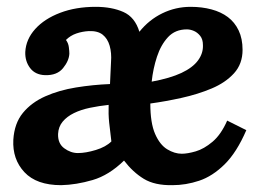

<svg xmlns="http://www.w3.org/2000/svg" viewBox="-20 -531 771 562"><path d="M538 -511Q571 -511 599 -503.5Q627 -496 647 -481Q667 -466 678.5 -442Q690 -418 690 -385Q690 -344 665 -316.5Q640 -289 599.5 -272Q559 -255 511.5 -244.5Q464 -234 420 -228Q420 -171 434 -139Q448 -107 469.5 -94Q491 -81 512 -81Q529 -81 553 -88Q577 -95 602 -116Q627 -137 645 -178L701 -150Q673 -85 637.5 -50Q602 -15 563 -2Q524 11 485 11Q433 12 401 -7.5Q369 -27 343 -61Q299 -18 251 -4Q203 10 159 11Q87 11 51.5 -27Q16 -65 19 -122Q22 -170 47 -200.5Q72 -231 112.5 -249Q153 -267 202.5 -275Q252 -283 302 -285Q303 -302 303.5 -318Q304 -334 305 -350Q307 -376 301 -397Q295 -418 280.5 -429.5Q266 -441 240 -440Q221 -439 203.5 -433Q186 -427 173 -414Q180 -405 181.5 -393Q183 -381 183 -374Q182 -353 164.5 -331.5Q147 -310 112 -311Q83 -312 68 -332Q53 -352 54 -379Q56 -416 83 -446Q110 -476 156 -493.5Q202 -511 260 -511Q307 -511 341 -496Q375 -481 388 -438Q416 -473 455 -492Q494 -511 538 -511ZM298 -224Q270 -221 243.5 -215.5Q217 -210 196.5 -200Q176 -190 163.5 -175Q151 -160 150 -139Q149 -111 168 -97Q187 -83 208 -83Q231 -83 260.5 -92Q290 -101 306 -117Q302 -148 299.5 -172.5Q297 -197 298 -224ZM527 -445Q493 -445 472 -422.5Q451 -400 439.5 -365Q428 -330 424 -292Q478 -302 511 -317.5Q544 -333 559.5 -354Q575 -375 574 -399Q574 -416 566 -426Q558 -436 547.5 -440.5Q537 -445 527 -445Z"/></svg>

Font: Lora
Style: Bold Italic
Weight: 700
Italic angle: -3°
Designer: Olga Karpushina, Alexei Vanyashin (Cyrillic)
Foundry: Cyreal
Version: Version 3.004